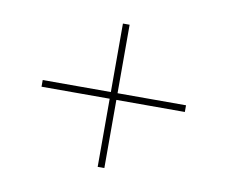

<svg xmlns="http://www.w3.org/2000/svg" viewBox="-56 -640 671 566"><g transform="rotate(10 279.5 -357.5)"><path d="M269 -143H289V-347H494V-367H289V-572H269V-367H65V-347H269Z"/></g></svg>

Font: Noto Serif Display SemiBold
Style: Regular
Weight: 600
Designer: Monotype Design Team
Foundry: Monotype Imaging Inc.
Version: Version 2.009